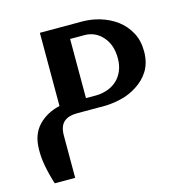

<svg xmlns="http://www.w3.org/2000/svg" viewBox="-94 -448 762 791"><g transform="rotate(-15 286.5 -52.5)"><path d="M145 -359.9H324.2Q364.3 -359.9 401.4 -348.6Q439.9 -336.9 471.2 -314Q501.5 -291.5 521 -256.3Q540 -221.7 540 -175.8Q540 -126.5 518.6 -92.3Q498.5 -60.1 464.4 -38.6Q431.2 -17.1 394 -8.8Q356 0 323.2 0H206.1Q170.9 0 151.4 16.6Q131.3 33.7 130.9 73.2V254.9H43.9Q30.8 215.3 22.9 172.4Q16.1 135.7 17.1 103Q17.6 40 53.2 2.4Q88.4 -34.7 145 -47.9ZM258.8 -50.8H301.8Q324.2 -50.8 348.6 -58.6Q370.1 -65.4 389.2 -81.5Q406.7 -96.7 417.5 -120.6Q428.2 -145 428.2 -175.8Q428.2 -232.4 397.5 -267.6Q366.2 -303.2 319.8 -303.2H258.8Z"/></g></svg>

Font: SimahzazaarabicW05-Medium
Style: Regular
Weight: 500
Designer: Ahmed zaza
Foundry: Ahmed zaza
Version: Version 1.001